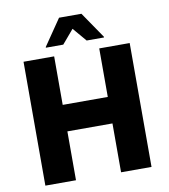

<svg xmlns="http://www.w3.org/2000/svg" viewBox="-98 -1016 967 1099"><g transform="rotate(-10 385.0 -466.5)"><path d="M76 0V-720H254V-438H516V-720H693V0H516V-284H254V0ZM216 -777V-781L320 -933H450L554 -781V-777H453L385 -857L317 -777Z"/></g></svg>

Font: Kufam
Style: Bold
Weight: 700
Designer: Wael Morcos, Artur Schmal
Foundry: Original Type
Version: Version 1.300; ttfautohint (v1.8.3)